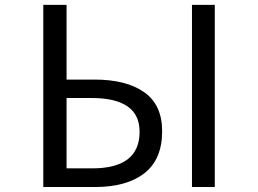

<svg xmlns="http://www.w3.org/2000/svg" viewBox="-20 -753 1040 773"><path d="M154.3 0V-733.4H248V-432.6H361.3Q488.3 -432.6 560.5 -381.8Q632.8 -331.1 632.8 -224.6Q632.8 -111.3 561.5 -55.7Q490.2 0 362.3 0ZM248 -75.2H351.6Q542 -75.2 542 -222.7Q542 -358.4 348.6 -358.4H248ZM752.9 0V-733.4H844.7V0Z"/></svg>

Font: Gen Shin Gothic Monospace Regular
Style: Regular
Weight: 400
Designer: [Source Han Sans]
Ryoko NISHIZUKA  (kana & ideographs); Paul D. Hunt (Latin, Greek & Cyrillic); Wenlong ZHANG  (bopomofo
Version: Version 1.002.20150607